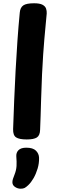

<svg xmlns="http://www.w3.org/2000/svg" viewBox="-20 -842 346 1173"><path d="M100.8 -765.2Q103.6 -796.1 122.4 -809.1Q141.2 -822 188.2 -822Q222.6 -822 239.4 -813.1Q256.3 -804.1 261.4 -789.7Q266.4 -775.2 265.4 -759.2Q263.4 -731.2 257.3 -672.2Q251.2 -613.1 243.7 -508.1Q236.2 -403 231.2 -236Q230.2 -183 228.2 -134.8Q226.2 -86.7 225 -49.1Q224.2 -14.7 205.4 -2.3Q186.6 10 143.2 10Q97.8 10 78.4 -2.7Q59.1 -15.4 60.1 -53Q63.1 -139.2 66.7 -229.6Q70.3 -319.9 75.3 -410.8Q80.3 -501.7 86.4 -591.2Q92.6 -680.7 100.8 -765.2ZM79.7 115.1Q77.7 91.1 92.7 75.7Q107.7 60.3 140.6 60.3Q181.2 60.3 199.5 78.4Q217.8 96.4 218.6 121.6Q219.6 155.3 209.8 187.8Q200.1 220.3 185.1 246.4Q170 272.6 153.7 288Q139.2 302 130.1 306.4Q120.9 310.9 106.1 310.9Q87.8 310.9 71.7 300.1Q55.7 289.3 55.7 271.2Q55.7 261.7 59.2 250.8Q62.8 239.9 68.6 225.2Q79.6 197.8 81 171.9Q82.4 146.1 79.7 115.1Z"/></svg>

Font: Playpen Sans Deva
Style: Regular
Weight: 400
Designer: Pooja Saxena, Gunjan Panchal, Laura Meseguer, Veronika Burian, José Scaglione
Foundry: TypeTogether
Version: Version 2.000